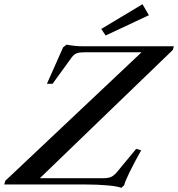

<svg xmlns="http://www.w3.org/2000/svg" viewBox="-79 -885 853 921"><path d="M427.7 -714.8 406.7 -746.1 604.5 -864.7 635.3 -812ZM502.9 16.1Q484.4 8.3 436.3 4.2Q388.2 0 336.4 0H-58.6L-53.7 -17.6L600.1 -634.3H326.7Q301.8 -634.3 288.6 -629.2Q275.4 -624 265.1 -609.9L172.9 -482.9H146L223.6 -657.7L240.2 -670.9Q280.3 -663.1 313.5 -663.1H754.9L750 -645.5L112.3 -30.3H417Q439.9 -30.3 453.4 -36.1Q466.8 -42 480 -57.1L574.2 -170.9L598.1 -164.1Q525.9 -34.2 516.6 3.4Z"/></svg>

Font: Elstob 18pt Medium
Style: Italic
Weight: 500
Italic angle: -20°
Designer: Peter S. Baker
Version: Version 1.015